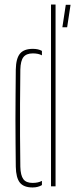

<svg xmlns="http://www.w3.org/2000/svg" viewBox="-20 -820 330 845"><path d="M49.5 -86Q49 -139.5 48.5 -190.5Q48 -241.5 48 -292.8Q48 -344 48.5 -398.8Q49 -453.5 49.5 -514Q50.5 -563 68 -584Q85.5 -605 124.5 -605Q136.5 -605 146.5 -602.8Q156.5 -600.5 164.5 -596V-576.5Q149 -585 124.5 -585Q96 -585 83.2 -568.8Q70.5 -552.5 69.5 -514Q68.5 -431.5 68.2 -360.8Q68 -290 68.2 -223.2Q68.5 -156.5 69.5 -86Q70.5 -48 82.8 -31.5Q95 -15 123.5 -15Q148 -15 164.5 -24V-5.5Q156.5 -0.5 146.2 2.2Q136 5 123.5 5Q84.5 5 67.5 -16.2Q50.5 -37.5 49.5 -86ZM204.5 0V-800H224.5V0ZM254.5 -700 269.5 -799H290.5L275.5 -700Z"/></svg>

Font: Big Shoulders Stencil Thin
Style: Regular
Weight: 100
Designer: Patric King
Foundry: XO Type Co
Version: Version 2.001